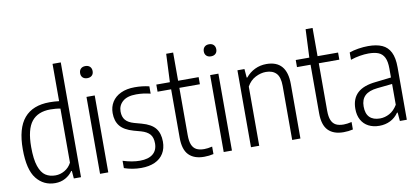

<svg xmlns="http://www.w3.org/2000/svg" viewBox="-73 -1065 2906 1331"><g transform="rotate(-10 1380.0 -399.0)"><path d="M40.5 -260Q40.5 -408 100.8 -478.8Q161 -549.5 279.5 -549.5Q313 -549.5 346.5 -545.5V-808H404.5V0H354L349.5 -54H345Q326 -26 294 -8.2Q262 9.5 222 9.5Q141 9.5 90.8 -53.5Q40.5 -116.5 40.5 -260ZM346.5 -112.5V-493Q333 -496 313.2 -497.8Q293.5 -499.5 276.5 -499.5Q188.5 -499.5 144.5 -444.8Q100.5 -390 100.5 -265.5Q100.5 -179 117.5 -130Q134.5 -81 163.5 -62Q192.5 -43 233 -43Q267 -43 298 -61Q329 -79 346.5 -112.5Z M538.5 0V-541.5H596.5V0ZM523.5 -710.5Q523.5 -730 535.2 -741.8Q547 -753.5 567.5 -753.5Q588 -753.5 599.8 -741.8Q611.5 -730 611.5 -710.5Q611.5 -691 599.8 -679.8Q588 -668.5 567.5 -668.5Q547 -668.5 535.2 -679.8Q523.5 -691 523.5 -710.5Z M708 -10.5V-62Q772.5 -41.5 827 -41.5Q887 -41.5 918.8 -67.5Q950.5 -93.5 950.5 -142Q950.5 -184 931 -206.2Q911.5 -228.5 870 -240.5L819 -254.5Q754 -273 725.8 -308Q697.5 -343 697.5 -399Q697.5 -443 718.8 -477Q740 -511 781 -530.2Q822 -549.5 879 -549.5Q933 -549.5 980.5 -538V-486.5Q953.5 -493 930.2 -496Q907 -499 880.5 -499Q817.5 -499 785.5 -471.2Q753.5 -443.5 753.5 -400.5Q753.5 -362.5 772.5 -340.2Q791.5 -318 832 -306.5L883 -292.5Q950.5 -274 978.5 -238.2Q1006.5 -202.5 1006.5 -144.5Q1006.5 -96.5 985.2 -61.8Q964 -27 923.8 -8.8Q883.5 9.5 827.5 9.5Q765 9.5 708 -10.5Z M1336.5 -51V1.5Q1305 9 1270.5 9Q1200 9 1162.8 -29Q1125.5 -67 1125.5 -150V-491.5H1030V-541.5H1125.5L1134.5 -740H1183.5V-541.5H1328V-491.5H1183.5V-158.5Q1183.5 -115.5 1194 -90.5Q1204.5 -65.5 1225.5 -54.5Q1246.5 -43.5 1280.5 -43.5Q1304 -43.5 1336.5 -51Z M1409 0V-541.5H1467V0ZM1394 -710.5Q1394 -730 1405.8 -741.8Q1417.5 -753.5 1438 -753.5Q1458.5 -753.5 1470.2 -741.8Q1482 -730 1482 -710.5Q1482 -691 1470.2 -679.8Q1458.5 -668.5 1438 -668.5Q1417.5 -668.5 1405.8 -679.8Q1394 -691 1394 -710.5Z M1601 -541.5H1650.5L1655.5 -480.5H1660Q1687 -513.5 1724.5 -531.5Q1762 -549.5 1805.5 -549.5Q1949 -549.5 1949 -383V0H1891V-380Q1891 -442.5 1865.5 -469.2Q1840 -496 1793 -496Q1756.5 -496 1719 -476.8Q1681.5 -457.5 1659 -416.5V0H1601Z M2318 -51V1.5Q2286.5 9 2252 9Q2181.5 9 2144.2 -29Q2107 -67 2107 -150V-491.5H2011.5V-541.5H2107L2116 -740H2165V-541.5H2309.5V-491.5H2165V-158.5Q2165 -115.5 2175.5 -90.5Q2186 -65.5 2207 -54.5Q2228 -43.5 2262 -43.5Q2285.5 -43.5 2318 -51Z M2698 -369V0H2649L2644 -60H2639.5Q2616 -26 2581.2 -8.8Q2546.5 8.5 2504 8.5Q2461 8.5 2428.2 -8.5Q2395.5 -25.5 2377.5 -58Q2359.5 -90.5 2359.5 -136Q2359.5 -207.5 2401.8 -247Q2444 -286.5 2531.5 -295L2640.5 -307.5V-371Q2640.5 -420 2626.8 -448Q2613 -476 2586 -487.2Q2559 -498.5 2515.5 -498.5Q2487.5 -498.5 2454.2 -493Q2421 -487.5 2389 -476.5V-528Q2416.5 -538 2453 -543.8Q2489.5 -549.5 2522 -549.5Q2581.5 -549.5 2620 -532.2Q2658.5 -515 2678.2 -475.5Q2698 -436 2698 -369ZM2640.5 -115.5V-262L2534.5 -251Q2475.5 -245 2447.2 -218.2Q2419 -191.5 2419 -142.5Q2419 -91.5 2444.2 -66.2Q2469.5 -41 2517 -41Q2551.5 -41 2584 -58.5Q2616.5 -76 2640.5 -115.5Z"/></g></svg>

Font: Encode Sans Condensed Light
Style: Regular
Weight: 300
Width: 3
Designer: Multiple Designers
Foundry: Impallari Type
Version: Version 2.000